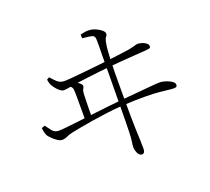

<svg xmlns="http://www.w3.org/2000/svg" viewBox="-135 -933 1269 1158"><g transform="rotate(-20 500.0 -354.0)"><path d="M589 53Q571 53 562 32Q553 11 553 -6Q553 -19 556.5 -39.5Q560 -60 561 -101Q562 -117 562.5 -157.5Q563 -198 563.5 -251Q564 -304 564.5 -359Q565 -414 565.5 -460Q566 -506 566 -531Q566 -559 566.5 -590.5Q567 -622 567.5 -650Q568 -678 567 -694Q566 -717 547.5 -721Q529 -725 488 -729L487 -753Q504 -757 519 -759.5Q534 -762 548 -760Q566 -759 586 -750Q606 -741 620 -729Q634 -717 634 -707Q634 -695 627 -688.5Q620 -682 615 -659Q609 -628 607.5 -600Q606 -572 604 -535Q603 -509 602.5 -467Q602 -425 602 -375Q602 -325 602 -274Q602 -223 602.5 -179.5Q603 -136 604 -107Q606 -70 607 -31Q608 8 608 24Q608 37 603 45Q598 53 589 53ZM337 -255Q337 -268 337 -290.5Q337 -313 337 -337Q337 -361 337 -381Q337 -401 337 -409Q337 -439 335.5 -453Q334 -467 326.5 -474Q319 -481 301 -489L304 -503Q319 -502 329 -501Q339 -500 352 -495Q361 -492 371 -485.5Q381 -479 388.5 -471.5Q396 -464 396 -458Q396 -449 390 -440Q384 -431 383 -413Q382 -392 381.5 -369Q381 -346 380.5 -318.5Q380 -291 380 -255ZM166 -194Q153 -194 136.5 -205Q120 -216 106.5 -229.5Q93 -243 87 -252Q82 -262 79 -273Q76 -284 74 -303L95 -311Q109 -291 124.5 -272Q140 -253 166 -253Q182 -253 216 -256.5Q250 -260 296 -265.5Q342 -271 392.5 -277Q443 -283 492.5 -288.5Q542 -294 583 -298Q652 -304 697 -308Q742 -312 769 -314.5Q796 -317 811.5 -318Q827 -319 838 -319Q847 -319 861.5 -315.5Q876 -312 891 -305.5Q906 -299 916 -290.5Q926 -282 926 -273Q926 -261 920 -258.5Q914 -256 905 -256Q892 -256 871 -258.5Q850 -261 814.5 -264.5Q779 -268 721.5 -268.5Q664 -269 576 -264Q528 -261 477 -254.5Q426 -248 379 -240.5Q332 -233 295.5 -226Q259 -219 239 -215Q218 -211 200.5 -202.5Q183 -194 166 -194ZM278 -472Q267 -472 254 -482Q241 -492 230.5 -505.5Q220 -519 214 -530Q211 -535 208 -546Q205 -557 204 -567L220 -576Q235 -558 254 -540.5Q273 -523 299 -523Q315 -523 349.5 -526Q384 -529 429 -533.5Q474 -538 521.5 -543Q569 -548 612.5 -553.5Q656 -559 687.5 -563Q719 -567 730 -569Q749 -573 760 -576Q771 -579 778 -581Q785 -583 791 -583Q798 -583 809 -580.5Q820 -578 830.5 -573Q841 -568 848 -561Q855 -554 855 -544Q855 -534 845.5 -532Q836 -530 824 -529Q808 -528 779 -526Q750 -524 714.5 -521.5Q679 -519 645 -516Q611 -513 586 -511Q559 -509 517.5 -504Q476 -499 433 -494Q390 -489 358 -484Q342 -482 317 -477Q292 -472 278 -472Z"/></g></svg>

Font: Noto Serif KR ExtraLight
Style: Regular
Weight: 200
Designer: Ryoko NISHIZUKA 西塚涼子 (kana & ideographs); Frank Grießhammer (Latin, Greek & Cyrillic); Wenlong ZHANG 张文龙 (bopomofo); San
Foundry: Adobe
Version: Version 2.002-H1;hotconv 1.1.0;makeotfexe 2.6.0